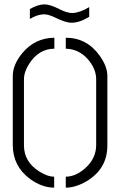

<svg xmlns="http://www.w3.org/2000/svg" viewBox="-20 -863 555 888"><path d="M118.2 -775.4V-821.3Q156.2 -842.8 186.5 -842.8Q210.9 -842.8 255.9 -820.3Q290 -802.7 314.5 -802.7Q348.6 -803.7 392.6 -830.1V-785.2Q347.7 -757.8 310.5 -757.8Q284.2 -757.8 238.3 -780.3Q205.1 -796.9 182.6 -796.9Q152.3 -795.9 118.2 -775.4ZM39.1 -190.4V-511.7Q39.1 -563.5 83 -617.2Q141.6 -687.5 231.4 -688.5V-637.7Q160.2 -637.7 115.2 -568.4Q90.8 -530.3 90.8 -496.1V-190.4Q90.8 -115.2 161.1 -70.3Q199.2 -45.9 230.5 -45.9V4.9Q174.8 4.9 119.1 -35.2Q40 -93.8 39.1 -190.4ZM284.2 4.9V-45.9Q330.1 -45.9 374 -85Q423.8 -128.9 424.8 -190.4V-496.1Q424.8 -545.9 384.8 -590.8Q342.8 -636.7 284.2 -637.7V-688.5Q382.8 -688.5 442.4 -603.5Q476.6 -554.7 476.6 -511.7V-190.4Q476.6 -82 379.9 -24.4Q329.1 4.9 284.2 4.9Z"/></svg>

Font: Post No Bills Colombo
Style: Regular
Weight: 500
Designer: Kosala Senevirathne, Siva Puranthara, Lasantha Premarathna, Tharique Azeez
Foundry: Mooniak
Version: Version 1.220 ; ttfautohint (v1.5)